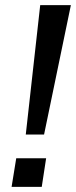

<svg xmlns="http://www.w3.org/2000/svg" viewBox="-20 -725 295 745"><path d="M80 -203 136 -705H255L151 -203ZM25 0 43 -111H159L142 0Z"/></svg>

Font: Nunito Sans 7pt SemiCondensed Medium
Style: Italic
Weight: 500
Width: 4
Italic angle: -9°
Designer: Vernon Adams
Foundry: Vernon Adams
Version: Version 3.101;gftools[0.9.27]